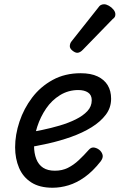

<svg xmlns="http://www.w3.org/2000/svg" viewBox="-20 -863 566 902"><path d="M227 19Q166 19 127 -6Q88 -31 69.5 -74.5Q51 -118 51 -171Q51 -230 71.5 -291.5Q92 -353 131 -404.5Q170 -456 227.5 -487.5Q285 -519 359 -519Q407 -519 438.5 -504Q470 -489 486 -462.5Q502 -436 502 -399Q502 -357 477 -324Q452 -291 410 -265Q368 -239 314.5 -220Q261 -201 205 -188.5Q149 -176 96 -168L103 -238Q137 -244 178 -252.5Q219 -261 260 -273Q301 -285 335.5 -302Q370 -319 390.5 -341Q411 -363 411 -392Q411 -417 393.5 -428.5Q376 -440 348 -440Q301 -440 262 -416Q223 -392 196.5 -353Q170 -314 155 -268Q140 -222 140 -178Q140 -143 150.5 -116Q161 -89 182.5 -75Q204 -61 238 -61Q272 -61 299 -74.5Q326 -88 350 -110.5Q374 -133 397 -159Q409 -173 424.5 -169.5Q440 -166 451 -155Q461 -144 462.5 -132Q464 -120 453 -105Q416 -58 378 -31Q340 -4 302 7.5Q264 19 227 19ZM343 -615Q333 -615 320.5 -625Q308 -635 308 -646Q308 -652 310 -658Q312 -664 317 -670L439 -824Q447 -836 454 -839.5Q461 -843 469 -843Q479 -843 491.5 -836Q504 -829 513 -818Q522 -807 522 -796Q522 -788 519 -783Q516 -778 509 -773L370 -630Q356 -615 343 -615Z"/></svg>

Font: Playwrite AU SA
Style: Regular
Weight: 400
Designer: Veronika Burian, José Scaglione
Foundry: TypeTogether
Version: Version 1.002